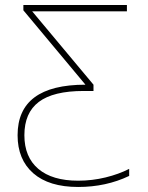

<svg xmlns="http://www.w3.org/2000/svg" viewBox="-20 -734 590 764"><path d="M50 -196Q50 -397 320 -397L73 -693V-714H485V-689H108L352 -397V-372H313Q192 -372 134.5 -328.5Q77 -285 77 -196Q77 -109 132.5 -62Q188 -15 291 -15Q347 -15 400 -28Q453 -41 494 -62V-34Q402 10 291 10Q175 10 112.5 -44.5Q50 -99 50 -196Z"/></svg>

Font: Noto Sans UI Thin
Style: Regular
Weight: 250
Designer: Monotype Design Team
Foundry: Monotype Imaging Inc.
Version: Version 1.001